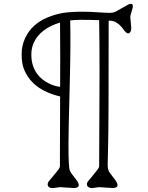

<svg xmlns="http://www.w3.org/2000/svg" viewBox="-20 -822 763 987"><path d="M252 145Q225.1 145 225.1 124.5Q225.6 115.7 231.9 108.6Q238.3 101.6 244.6 93.5Q251 85.4 258.8 76.2Q266.6 66.9 273.4 58.6Q288.1 40.5 288.1 32.2V-37.6L289.1 -326.2Q143.1 -360.4 102.1 -469.7Q91.3 -498 91.3 -543.2Q91.3 -588.4 109.4 -626.5Q127.4 -664.6 156 -689.9Q184.6 -715.3 219.5 -730.2Q254.4 -745.1 288.1 -752.4Q361.3 -768.6 518.6 -756.8Q548.8 -754.9 557.9 -756.8Q566.9 -758.8 575.2 -762.7L641.6 -799.8Q669.9 -810.1 660.6 -776.4L651.9 -747.1Q649.9 -739.7 649.9 -731.9L654.8 -678.2Q654.8 -665.5 650.1 -658Q645.5 -650.4 639.6 -650.4Q628.9 -650.4 617.2 -667.5Q605.5 -684.6 593.5 -694.8Q581.5 -705.1 571.8 -710Q559.1 -715.8 538.6 -715.8Q538.6 -193.8 536.1 -91.3Q533.7 11.2 533.7 17.6V28.3Q533.7 51.8 543.9 65.4L574.2 106Q600.6 144.5 557.6 144.5L489.3 140.1L453.6 145Q443.4 145 435.1 140.1Q426.8 135.3 426.8 125.7Q426.8 116.2 433.3 109.1Q439.9 102.1 446.3 93.8Q452.6 85.4 460.4 76.2Q468.3 66.9 474.6 58.6Q489.7 40.5 489.7 32.2L491.7 -456.5Q491.7 -607.9 489.7 -718.3Q376.5 -722.7 340.8 -716.8Q344.2 -599.6 338.1 -372.6Q332 -145.5 332 -82.5Q332 -19.5 333.7 13.7Q335.4 46.9 339.1 54.9Q342.8 63 348.6 71.3L375 106Q401.4 144.5 358.4 144.5L288.1 140.1ZM289.1 -375.5 289.6 -526.9Q289.6 -632.8 288.6 -706.1Q186.5 -675.3 153.3 -601.6Q141.1 -574.7 141.1 -542.7Q141.1 -510.7 148.7 -487.1Q156.2 -463.4 168.7 -445.6Q181.2 -427.7 197 -415Q212.9 -402.3 229.5 -394Q259.3 -378.9 289.1 -375.5Z"/></svg>

Font: Snowburst One
Style: Regular
Weight: 400
Designer: Annet Stirling
Foundry: Annet Stirling
Version: Version 1.001